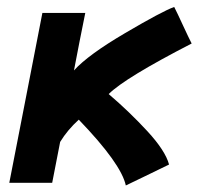

<svg xmlns="http://www.w3.org/2000/svg" viewBox="-20 -537 583 564"><path d="M299.3 -260.7Q360.4 -208.5 413.1 -151.4Q465.8 -94.2 476.6 -53.7Q455.6 -43.5 413.3 -22.9Q371.1 -2.4 349.6 7.8Q335.9 -56.2 211.4 -185.5Q178.2 -155.3 156.7 -120.1L133.3 0H7.3Q23.4 -83 55.9 -249.3Q88.4 -415.5 104.5 -499H230.5Q224.6 -470.7 213.6 -414.6Q202.6 -358.4 197.3 -330.1Q238.8 -376 347.7 -439.9Q456.5 -503.9 491.7 -516.6Q500 -500.5 517.3 -462.9Q534.7 -425.3 543 -409.2Q346.7 -308.1 299.3 -260.7Z"/></svg>

Font: Fantasque Sans Mono
Style: Bold Italic
Weight: 700
Italic angle: -11°
Monospace: yes
Designer: Jany Belluz
Version: Version 1.7.1